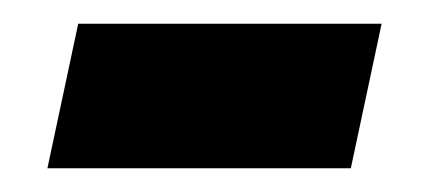

<svg xmlns="http://www.w3.org/2000/svg" viewBox="-20 -349 362 162"><path d="M20 -207 46 -329H302L276 -207Z"/></svg>

Font: Noto IKEA Latin
Style: Bold Italic
Weight: 700
Italic angle: -12°
Designer: Monotype Design Team
Foundry: Monotype Imaging Inc.
Version: Version 1.0